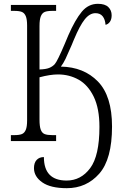

<svg xmlns="http://www.w3.org/2000/svg" viewBox="-20 -739 640 1006"><path d="M158 142Q158 114 172 99Q186 84 210 84Q210 207 329 207Q404 207 452.5 142Q501 77 501 -74Q501 -171 471 -232.5Q441 -294 392 -321.5Q343 -349 284 -349Q243 -349 187 -334V-112Q187 -77 193.5 -59.5Q200 -42 214 -36.5Q228 -31 254 -31H274V0H37V-31H55Q81 -31 94.5 -36.5Q108 -42 115 -58.5Q122 -75 122 -108V-605Q122 -638 115 -654.5Q108 -671 94.5 -676.5Q81 -682 55 -682H37V-713H274V-682H254Q228 -682 214.5 -676.5Q201 -671 194 -654Q187 -637 187 -603V-375Q220 -376 237.5 -383Q255 -390 267 -403Q281 -419 320 -511L338 -554Q374 -636 408.5 -677.5Q443 -719 493 -719Q530 -719 547.5 -702Q565 -685 565 -659Q565 -638 556 -625Q547 -612 533 -609Q531 -637 518 -653.5Q505 -670 480 -670Q450 -670 424 -637.5Q398 -605 368 -533Q366 -527 362.5 -520Q359 -513 356 -504Q335 -455 323.5 -431Q312 -407 299 -390Q419 -388 493 -312Q567 -236 567 -76Q567 95 500 171Q433 247 330 247Q245 247 201.5 216.5Q158 186 158 142Z"/></svg>

Font: Noto Serif NarrowLight
Style: Regular
Weight: 300
Width: 4
Designer: Monotype Design Team
Foundry: Monotype Imaging Inc.
Version: Version 1.001